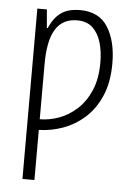

<svg xmlns="http://www.w3.org/2000/svg" viewBox="-55 -584 609 862"><g transform="rotate(5 250.0 -153.0)"><path d="M79 236V-532H122L129 -449H133Q154 -497 186 -519.5Q218 -542 271 -542Q357 -542 396.5 -479Q436 -416 436 -316Q436 -231 409.5 -169.5Q383 -108 338.5 -68.5Q294 -29 240.5 -10Q187 9 133 10V236ZM133 -38Q175 -38 218.5 -53.5Q262 -69 299 -102.5Q336 -136 359 -188.5Q382 -241 382 -315Q382 -365 370 -405.5Q358 -446 332 -470.5Q306 -495 262 -495Q197 -495 165 -444Q133 -393 133 -286Z"/></g></svg>

Font: Noto Sans Mono ExtraCondensed Light
Style: Regular
Weight: 300
Width: 2
Designer: Monotype Design Team
Foundry: Monotype Imaging Inc.
Version: Version 2.014; ttfautohint (v1.8.4.7-5d5b)